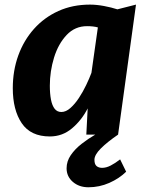

<svg xmlns="http://www.w3.org/2000/svg" viewBox="-20 -584 639 833"><path d="M196.3 8Q113.1 8 74.3 -49.5Q35.5 -106.9 35.5 -201.5Q35.5 -277.5 59.3 -343.3Q83.2 -409.1 127.5 -458.7Q171.9 -508.4 233.4 -536.2Q294.8 -564 370.3 -564Q398.5 -564 431 -558Q463.6 -551.9 489.3 -543.5L570 -564L492.3 0H354.5L360.4 -113.7Q334.5 -62.8 292.7 -27.4Q250.9 8 196.3 8ZM246.1 -98.1Q266.1 -98.1 285.6 -115.5Q305.1 -132.8 322.6 -159.4Q340.1 -186.1 354 -215.2Q368 -244.4 376.7 -268.1L404.6 -465.1Q385.3 -470.5 357.7 -470.5Q305.3 -470.5 269.3 -432.4Q232.9 -393.9 214.5 -334.3Q196.2 -274.7 196.2 -212.1Q196.2 -177.8 201.1 -152.1Q206.1 -126.3 217 -112.2Q228 -98.1 246.1 -98.1ZM363.7 228.5Q323.2 228.5 296 205.1Q268.9 181.7 268.9 146.1Q268.9 115.7 287 89.2Q305.1 62.7 333.8 40.3Q362.5 17.8 393.3 0L439.8 -26.6L492.3 0Q445.1 32.4 417.4 60.1Q389.7 87.8 389.7 109.2Q389.7 128.6 398.9 136.4Q408.2 144.2 422.8 144.2Q440.9 144.2 460 134.3Q479.2 124.5 501.2 107.5L527.3 161Q497.3 190.4 454.2 209.5Q411 228.5 363.7 228.5Z"/></svg>

Font: Merriweather Sans Variable Regular
Style: Italic
Weight: 300
Italic angle: -8°
Designer: Eben Sorkin
Foundry: Eben Sorkin
Version: Version 2.001